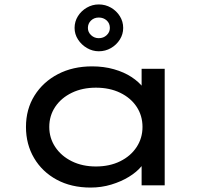

<svg xmlns="http://www.w3.org/2000/svg" viewBox="-20 -835 926 865"><path d="M388 10Q301 10 235.5 -25.5Q170 -61 133.5 -123Q97 -185 97 -263Q97 -343 135.5 -404.5Q174 -466 241 -501Q308 -536 395 -536Q448 -536 493.5 -523Q539 -510 572.5 -488Q606 -466 625.5 -440Q645 -414 646 -388L618 -389V-525H722V0H618V-139L639 -136Q638 -111 617 -85.5Q596 -60 561 -38.5Q526 -17 481.5 -3.5Q437 10 388 10ZM412 -85Q474 -85 521.5 -108.5Q569 -132 595.5 -172.5Q622 -213 622 -263Q622 -314 595.5 -354Q569 -394 521.5 -417Q474 -440 412 -440Q351 -440 303.5 -417Q256 -394 229 -354Q202 -314 202 -263Q202 -213 229 -172.5Q256 -132 303.5 -108.5Q351 -85 412 -85ZM425 -604Q397 -604 372 -618.5Q347 -633 331.5 -657Q316 -681 316 -709Q316 -738 331 -762Q346 -786 371 -800.5Q396 -815 425 -815Q455 -815 480 -800.5Q505 -786 520 -762Q535 -738 535 -709Q535 -681 520 -657Q505 -633 480 -618.5Q455 -604 425 -604ZM425 -663Q446 -663 460.5 -676.5Q475 -690 475 -709Q475 -730 460.5 -743Q446 -756 425 -756Q404 -756 390 -742.5Q376 -729 376 -709Q376 -690 390.5 -676.5Q405 -663 425 -663Z"/></svg>

Font: Lexend Peta
Style: Regular
Weight: 400
Designer: Bonnie Shaver-Troup, Thomas Jockin
Foundry: Lexend
Version: Version 1.007